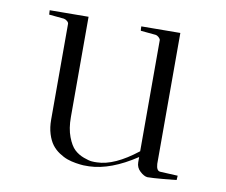

<svg xmlns="http://www.w3.org/2000/svg" viewBox="-62 -576 773 656"><g transform="rotate(10 324.5 -247.5)"><path d="M448.2 -40V-58.1Q359.9 0.5 285.2 2.9Q274.9 3.4 265.1 2.9Q255.4 2.4 238.8 -0.2Q222.2 -2.9 208.5 -7.8Q194.8 -12.7 179.7 -22.7Q164.6 -32.7 154.1 -46.6Q143.6 -60.5 136.7 -82.5Q129.9 -104.5 129.9 -131.8V-463.9Q129.9 -468.8 124.3 -473.4Q118.7 -478 112.8 -479L61 -483.9Q61 -486.8 60.5 -491.7Q60.1 -496.6 60.1 -499L194.8 -500V-151.9Q194.8 -112.3 205.6 -84Q216.3 -55.7 230.2 -42.7Q244.1 -29.8 262.7 -22.9Q281.2 -16.1 291 -15.4Q300.8 -14.6 309.1 -15.1Q369.6 -16.1 448.2 -78.1V-464.8Q446.8 -469.2 441.4 -473.9Q436 -478.5 431.2 -479L378.9 -483.9Q377.9 -489.7 377.9 -499L513.2 -500V-45.9Q514.6 -21 528.8 -21L588.9 -18.1L587.9 -2.9Q580.6 -2 542.7 1.5Q504.9 4.9 487.8 4.9Q476.1 3.9 462.2 -8.8Q448.2 -21.5 448.2 -40Z"/></g></svg>

Font: Antic Didone
Style: Regular
Weight: 400
Designer: Santiago Orozco
Foundry: Santiago Orozco
Version: Version 2.000